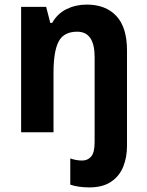

<svg xmlns="http://www.w3.org/2000/svg" viewBox="-20 -669 642 836"><path d="M369 147Q347 147 325 144Q303 141 286 135V21Q313 30 338 30Q362 30 377 12.5Q392 -5 392 -50V-421Q392 -531 316 -531Q258 -531 235.5 -488.5Q213 -446 213 -352V-93H72V-639H181L199 -569H207Q230 -610 270 -629.5Q310 -649 358 -649Q440 -649 486.5 -599.5Q533 -550 533 -449V-34Q533 16 516.5 57Q500 98 463.5 122.5Q427 147 369 147Z"/></svg>

Font: Noto Sans Telugu UI SemiCondensed
Style: Bold
Weight: 700
Width: 4
Designer: Jelle Bosma - Monotype Design Team
Foundry: Monotype Imaging Inc.
Version: Version 2.005; ttfautohint (v1.8.4.7-5d5b)